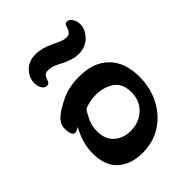

<svg xmlns="http://www.w3.org/2000/svg" viewBox="-183 -709 819 819"><g transform="rotate(-45 226.5 -299.5)"><path d="M109 -478Q95 -478 87 -492.5Q79 -507 79 -525Q79 -555 103 -581.5Q127 -608 171 -608Q207 -608 249 -588Q265 -580 282 -572.5Q299 -565 314 -565Q330 -565 336.5 -574Q343 -583 346 -593Q348 -601 351.5 -606.5Q355 -612 363 -612Q376 -612 386 -597.5Q396 -583 396 -564Q396 -532 369.5 -505Q343 -478 302 -478Q284 -478 265 -483.5Q246 -489 228 -498Q209 -509 192 -515.5Q175 -522 160 -522Q144 -522 137.5 -514Q131 -506 129 -497Q127 -490 123 -484Q119 -478 109 -478ZM195 13Q126 13 84.5 -24.5Q43 -62 43 -135Q43 -169 52.5 -201Q62 -233 78 -261Q62 -251 54 -251Q42 -251 37.5 -264.5Q33 -278 33 -291Q33 -314 42.5 -327.5Q52 -341 61 -348Q82 -366 127 -387.5Q172 -409 235 -409Q321 -409 368.5 -361Q416 -313 416 -227Q416 -160 388 -105.5Q360 -51 310.5 -19Q261 13 195 13ZM226 -89Q276 -89 310.5 -120.5Q345 -152 345 -204Q345 -258 310 -281Q275 -304 229 -304Q208 -304 191 -300Q174 -296 159 -290Q145 -270 134 -245Q123 -220 123 -190Q123 -140 153 -114.5Q183 -89 226 -89Z"/></g></svg>

Font: Akaya Telivigala
Style: Regular
Weight: 400
Designer: Vaishnavi Murthy Yerkadithaya, Juan Luis Blanco Aristondo
Version: Version 1.002; ttfautohint (v1.8.3)